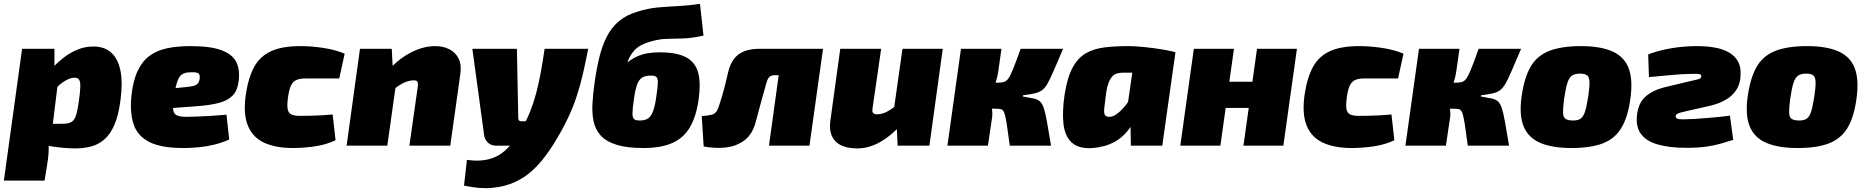

<svg xmlns="http://www.w3.org/2000/svg" viewBox="-39 -752 9635 991"><path d="M443 -512Q500 -512 535 -480.5Q570 -449 582.5 -388Q595 -327 583 -236Q573 -158 552 -109Q531 -60 501 -33.5Q471 -7 433 3.5Q395 14 350 14Q326 14 293.5 11.5Q261 9 226.5 3.5Q192 -2 162.5 -11.5Q133 -21 115 -35L135 -113Q170 -113 200.5 -113Q231 -113 280 -113Q305 -113 320 -118Q335 -123 343.5 -135.5Q352 -148 357.5 -171Q363 -194 368 -230Q375 -279 375.5 -305Q376 -331 369 -341Q362 -351 346 -351Q330 -351 310.5 -342Q291 -333 273 -318.5Q255 -304 243 -287L205 -367Q215 -382 236.5 -406Q258 -430 289.5 -454.5Q321 -479 360 -495.5Q399 -512 443 -512ZM242 -500V-374L264 -358L223 -27L212 -11Q213 14 211.5 39.5Q210 65 205 94L191 180H-19L75 -500Z M944 -514Q1048 -514 1105 -492.5Q1162 -471 1181.5 -430Q1201 -389 1192 -328Q1186 -283 1161 -258Q1136 -233 1091.5 -221Q1047 -209 979 -204L713 -184L726 -283L924 -303Q945 -305 959 -308.5Q973 -312 981.5 -321Q990 -330 992 -349Q993 -360 990 -367Q987 -374 977 -377Q967 -380 946 -379Q925 -379 911 -373.5Q897 -368 888 -355.5Q879 -343 872.5 -320Q866 -297 860 -261Q852 -212 854.5 -188Q857 -164 874 -156.5Q891 -149 925 -149Q946 -149 982.5 -150.5Q1019 -152 1059.5 -154.5Q1100 -157 1130 -160L1144 -32Q1109 -16 1069 -6Q1029 4 988 8Q947 12 907 12Q793 12 732 -19Q671 -50 651 -109.5Q631 -169 639 -254Q647 -334 671 -385Q695 -436 733 -464Q771 -492 824 -503Q877 -514 944 -514Z M1511 -514Q1569 -514 1631 -504.5Q1693 -495 1740 -475L1712 -347Q1656 -347 1612 -347Q1568 -347 1536 -347Q1506 -347 1488.5 -338Q1471 -329 1462 -308.5Q1453 -288 1448 -253Q1442 -212 1445.5 -190.5Q1449 -169 1464.5 -161.5Q1480 -154 1510 -154Q1530 -154 1557 -154.5Q1584 -155 1615.5 -156.5Q1647 -158 1678 -161L1693 -28Q1644 -5 1585.5 3.5Q1527 12 1473 12Q1385 12 1325.5 -15Q1266 -42 1241 -102Q1216 -162 1229 -259Q1242 -349 1272 -405Q1302 -461 1359.5 -487.5Q1417 -514 1511 -514Z M2207 -514Q2248 -514 2280 -498Q2312 -482 2328 -450Q2344 -418 2337 -370L2285 0H2074L2117 -302Q2120 -322 2115 -330.5Q2110 -339 2090 -337Q2072 -336 2048 -326Q2024 -316 1989 -287L1954 -374Q2004 -438 2072.5 -476Q2141 -514 2207 -514ZM1983 -500 1990 -366 2010 -354 1960 0H1750L1819 -500Z M2997 -500Q2983 -428 2969 -368Q2955 -308 2936.5 -252Q2918 -196 2890 -137.5Q2862 -79 2820 -11Q2799 23 2771 60Q2743 97 2705.5 131Q2668 165 2618 188Q2568 211 2503 217.5Q2438 224 2356 206L2371 73Q2412 79 2446.5 76Q2481 73 2510.5 61Q2540 49 2564.5 28Q2589 7 2611.5 -22.5Q2634 -52 2655 -89Q2680 -133 2697.5 -177Q2715 -221 2728 -269.5Q2741 -318 2751.5 -374.5Q2762 -431 2772 -500ZM2629 -500 2636 -142Q2636 -126 2652 -126H2708L2667 0H2522Q2497 0 2480 -15.5Q2463 -31 2460 -53L2399 -500Z M3281 12Q3196 12 3142.5 -5Q3089 -22 3061.5 -52.5Q3034 -83 3025 -125Q3016 -167 3019 -218Q3022 -269 3030 -326Q3040 -397 3054.5 -456.5Q3069 -516 3093 -563Q3117 -610 3155.5 -642.5Q3194 -675 3252 -692Q3306 -709 3356 -713.5Q3406 -718 3459 -720.5Q3512 -723 3574 -732L3592 -568Q3531 -555 3486.5 -553.5Q3442 -552 3405 -551.5Q3368 -551 3328 -540Q3305 -534 3287.5 -527Q3270 -520 3258 -511.5Q3246 -503 3237 -494Q3222 -478 3213 -461.5Q3204 -445 3196 -420V-427Q3222 -448 3248 -460Q3274 -472 3303 -477Q3332 -482 3365 -482Q3453 -482 3501 -457Q3549 -432 3564 -378.5Q3579 -325 3567 -239Q3555 -153 3523 -97Q3491 -41 3432.5 -14.5Q3374 12 3281 12ZM3263 -130Q3289 -130 3305 -140Q3321 -150 3331.5 -177.5Q3342 -205 3349 -257Q3356 -303 3356.5 -325Q3357 -347 3349 -354.5Q3341 -362 3321 -362Q3294 -362 3277 -352.5Q3260 -343 3250 -317Q3240 -291 3233 -241Q3226 -193 3225.5 -169Q3225 -145 3233.5 -137.5Q3242 -130 3263 -130Z M4196 -500 4178 -364H3963Q3942 -364 3932.5 -355.5Q3923 -347 3916 -321Q3906 -287 3896 -250Q3886 -213 3877 -180Q3868 -147 3862 -124Q3845 -58 3802.5 -27Q3760 4 3704.5 9.5Q3649 15 3593 4L3583 -153Q3608 -154 3633 -159.5Q3658 -165 3669 -196Q3672 -206 3677 -221Q3682 -236 3688.5 -258Q3695 -280 3702.5 -309.5Q3710 -339 3719 -378Q3733 -440 3771.5 -470Q3810 -500 3880 -500ZM4209 -500 4139 0H3930L3999 -500Z M4509 -500 4464 -189Q4462 -173 4469 -167.5Q4476 -162 4487 -162Q4511 -162 4534 -173Q4557 -184 4594 -212L4630 -126Q4564 -53 4505 -19.5Q4446 14 4386 14Q4308 14 4272.5 -23.5Q4237 -61 4247 -130L4298 -500ZM4827 -500 4758 0H4594L4588 -134L4569 -146L4619 -500Z M5448 -500Q5419 -432 5400.5 -389Q5382 -346 5368.5 -322Q5355 -298 5339.5 -286.5Q5324 -275 5301 -270Q5278 -265 5241 -260L5240 -254Q5274 -248 5294.5 -244Q5315 -240 5327.5 -229.5Q5340 -219 5348.5 -194Q5357 -169 5365 -122.5Q5373 -76 5386 0H5173Q5163 -74 5157 -113.5Q5151 -153 5144.5 -169.5Q5138 -186 5127.5 -188.5Q5117 -191 5098 -191L5101 -325Q5125 -325 5139.5 -328Q5154 -331 5165 -346Q5176 -361 5190.5 -397Q5205 -433 5229 -500ZM5130 -500 5114 -387Q5110 -356 5098.5 -320.5Q5087 -285 5067 -254Q5072 -232 5078.5 -201.5Q5085 -171 5082 -148L5060 0H4851L4921 -500ZM5146 -325 5128 -191H5038L5056 -325Z M5785 -514Q5811 -514 5846.5 -511Q5882 -508 5918.5 -503Q5955 -498 5984.5 -492.5Q6014 -487 6028 -482L5865 -376Q5840 -377 5817 -377Q5794 -377 5759 -377Q5743 -377 5729 -373.5Q5715 -370 5704 -359.5Q5693 -349 5684 -327.5Q5675 -306 5670 -270Q5663 -219 5660.5 -192.5Q5658 -166 5665 -157Q5672 -148 5691 -149Q5710 -151 5733 -169.5Q5756 -188 5777 -216.5Q5798 -245 5811 -277L5845 -221Q5830 -148 5796.5 -97.5Q5763 -47 5714 -20Q5665 7 5601 12Q5529 17 5493 -16Q5457 -49 5450 -113Q5443 -177 5456 -264Q5470 -353 5497.5 -403.5Q5525 -454 5566.5 -477.5Q5608 -501 5663 -507.5Q5718 -514 5785 -514ZM5823 -500 6028 -482 5960 0H5798L5796 -109L5769 -125Z M6330 -500 6260 0H6053L6123 -500ZM6434 -330 6416 -195H6280L6299 -330ZM6655 -500 6585 0H6379L6449 -500Z M6976 -514Q7034 -514 7096 -504.5Q7158 -495 7205 -475L7177 -347Q7121 -347 7077 -347Q7033 -347 7001 -347Q6971 -347 6953.5 -338Q6936 -329 6927 -308.5Q6918 -288 6913 -253Q6907 -212 6910.5 -190.5Q6914 -169 6929.5 -161.5Q6945 -154 6975 -154Q6995 -154 7022 -154.5Q7049 -155 7080.5 -156.5Q7112 -158 7143 -161L7158 -28Q7109 -5 7050.5 3.5Q6992 12 6938 12Q6850 12 6790.5 -15Q6731 -42 6706 -102Q6681 -162 6694 -259Q6707 -349 6737 -405Q6767 -461 6824.5 -487.5Q6882 -514 6976 -514Z M7812 -500Q7783 -432 7764.5 -389Q7746 -346 7732.5 -322Q7719 -298 7703.5 -286.5Q7688 -275 7665 -270Q7642 -265 7605 -260L7604 -254Q7638 -248 7658.5 -244Q7679 -240 7691.5 -229.5Q7704 -219 7712.5 -194Q7721 -169 7729 -122.5Q7737 -76 7750 0H7537Q7527 -74 7521 -113.5Q7515 -153 7508.5 -169.5Q7502 -186 7491.5 -188.5Q7481 -191 7462 -191L7465 -325Q7489 -325 7503.5 -328Q7518 -331 7529 -346Q7540 -361 7554.5 -397Q7569 -433 7593 -500ZM7494 -500 7478 -387Q7474 -356 7462.5 -320.5Q7451 -285 7431 -254Q7436 -232 7442.5 -201.5Q7449 -171 7446 -148L7424 0H7215L7285 -500ZM7510 -325 7492 -191H7402L7420 -325Z M8121 -514Q8221 -514 8282.5 -487Q8344 -460 8367 -400.5Q8390 -341 8376 -241Q8363 -147 8329.5 -91.5Q8296 -36 8234 -12Q8172 12 8072 12Q7973 12 7911 -14.5Q7849 -41 7825 -100Q7801 -159 7815 -257Q7829 -353 7862 -409Q7895 -465 7958 -489.5Q8021 -514 8121 -514ZM8117 -372Q8090 -372 8075 -362Q8060 -352 8051 -324Q8042 -296 8034 -241Q8028 -195 8028.5 -171Q8029 -147 8041.5 -138.5Q8054 -130 8080 -130Q8106 -130 8120 -140Q8134 -150 8142.5 -177.5Q8151 -205 8159 -257Q8166 -305 8165 -329.5Q8164 -354 8153 -363Q8142 -372 8117 -372Z M8719 -514Q8770 -514 8812 -506.5Q8854 -499 8884.5 -481.5Q8915 -464 8931 -436Q8947 -408 8945 -366Q8944 -320 8924 -289.5Q8904 -259 8875.5 -241.5Q8847 -224 8820.5 -215.5Q8794 -207 8779 -204L8668 -179Q8631 -171 8620.5 -165.5Q8610 -160 8610 -152Q8610 -144 8617.5 -140Q8625 -136 8646 -136Q8667 -136 8706 -138Q8746 -141 8778.5 -143.5Q8811 -146 8839 -149Q8867 -152 8890 -155L8907 -30Q8875 -20 8842 -10.5Q8809 -1 8767 5Q8725 11 8667 11Q8578 11 8518.5 -6Q8459 -23 8431.5 -59.5Q8404 -96 8410 -156Q8417 -222 8456 -255Q8495 -288 8558 -303L8676 -331Q8705 -338 8724.5 -342.5Q8744 -347 8742 -360Q8742 -366 8735.5 -368.5Q8729 -371 8713.5 -371Q8698 -371 8670 -370Q8655 -370 8642 -369Q8629 -368 8609.5 -366.5Q8590 -365 8557.5 -362Q8525 -359 8472 -354L8468 -471Q8515 -490 8582 -502Q8649 -514 8719 -514Z M9288 -514Q9388 -514 9449.5 -487Q9511 -460 9534 -400.5Q9557 -341 9543 -241Q9530 -147 9496.5 -91.5Q9463 -36 9401 -12Q9339 12 9239 12Q9140 12 9078 -14.5Q9016 -41 8992 -100Q8968 -159 8982 -257Q8996 -353 9029 -409Q9062 -465 9125 -489.5Q9188 -514 9288 -514ZM9284 -372Q9257 -372 9242 -362Q9227 -352 9218 -324Q9209 -296 9201 -241Q9195 -195 9195.5 -171Q9196 -147 9208.5 -138.5Q9221 -130 9247 -130Q9273 -130 9287 -140Q9301 -150 9309.5 -177.5Q9318 -205 9326 -257Q9333 -305 9332 -329.5Q9331 -354 9320 -363Q9309 -372 9284 -372Z"/></svg>

Font: Exo 2 Black
Style: Italic
Weight: 900
Italic angle: -8°
Designer: Natanael Gama
Foundry: Natanael Gama
Version: Version 2.010